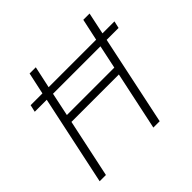

<svg xmlns="http://www.w3.org/2000/svg" viewBox="-171 -902 1090 1090"><g transform="rotate(-45 374.0 -357.0)"><path d="M46.4 0 161.1 -539.6H64.9L74.7 -582.5H169.4L197.8 -713.9H247.6L219.2 -582.5H600.6L628.9 -713.9H679.2L651.4 -582.5H747.6L737.8 -539.6H642.1L528.3 0H477.5L552.2 -351.6H171.4L96.7 0ZM180.7 -397.5H561.5L591.3 -538.6H210.4Z"/></g></svg>

Font: Open Sans Light
Style: Italic
Weight: 300
Italic angle: -12°
Designer: Monotype Design Team
Foundry: Monotype Imaging Inc.
Version: Version 3.003; ttfautohint (v1.8.4)